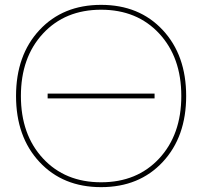

<svg xmlns="http://www.w3.org/2000/svg" viewBox="-20 -760 832 790"><path d="M176 -355V-375H616V-355ZM142.5 -93.5Q46 -197 46 -365Q46 -533 142.5 -636.5Q239 -740 396 -740Q553 -740 649.5 -636.5Q746 -533 746 -365Q746 -197 649.5 -93.5Q553 10 396 10Q239 10 142.5 -93.5ZM157 -108Q248 -10 396 -10Q544 -10 635 -108Q726 -206 726 -365Q726 -524 635 -622Q544 -720 396 -720Q248 -720 157 -622Q66 -524 66 -365Q66 -206 157 -108Z"/></svg>

Font: Mplus 1p Thin
Style: Regular
Weight: 250
Version: Version 1.061